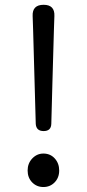

<svg xmlns="http://www.w3.org/2000/svg" viewBox="-20 -751 355 784"><path d="M157.2 12.7Q129.9 12.7 111.3 -6.3Q92.8 -25.4 92.8 -54.7Q92.8 -84 111.8 -104Q130.9 -124 157.2 -124Q185.5 -124 203.6 -104Q221.7 -84 221.7 -54.7Q221.7 -25.4 203.1 -6.3Q184.6 12.7 157.2 12.7ZM158.2 -215.8Q127.9 -215.8 126 -245.1L115.2 -629.9L113.3 -685.5Q111.3 -731.4 158.2 -731.4Q204.1 -731.4 202.1 -685.5L200.2 -629.9L194.3 -422.9L189.5 -245.1Q188.5 -215.8 158.2 -215.8Z"/></svg>

Font: Bpmf GenSen Rounded R
Style: R
Weight: 400
Foundry: But Ko
Version: Version 1.320